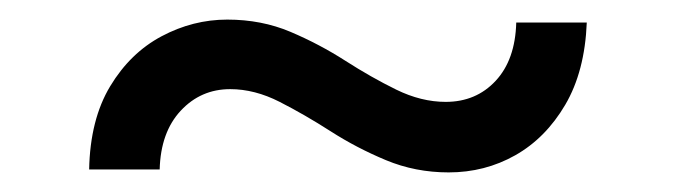

<svg xmlns="http://www.w3.org/2000/svg" viewBox="-20 -407 690 196"><path d="M438 -231Q404 -231 374 -243.5Q344 -256 317.5 -273Q291 -290 265.5 -303Q240 -316 215 -316Q185 -316 164.5 -294Q144 -272 143 -234H71Q72 -285 92.5 -319Q113 -353 145 -370Q177 -387 212 -387Q247 -387 276.5 -374.5Q306 -362 332.5 -345Q359 -328 384.5 -315.5Q410 -303 435 -303Q466 -303 486 -324.5Q506 -346 507 -384H579Q577 -334 557 -300Q537 -266 506 -248.5Q475 -231 438 -231Z"/></svg>

Font: Azeret Mono Light
Style: Regular
Weight: 300
Designer: Martin Vácha
Foundry: Displaay
Version: Version 1.002